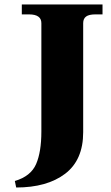

<svg xmlns="http://www.w3.org/2000/svg" viewBox="-20 -720 494 854"><path d="M46 85Q117 64 140.5 10Q164 -44 164 -135V-617Q164 -656 109 -656H77V-700H436V-656H404Q376 -656 363 -646.5Q350 -637 350 -617V-132Q350 -8 269.5 53Q189 114 52 114Z"/></svg>

Font: Taviraj Bold
Style: Regular
Weight: 700
Designer: Katatrad Team
Foundry: CadsonDemak
Version: Version 1.030